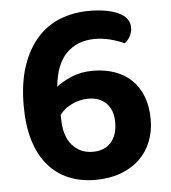

<svg xmlns="http://www.w3.org/2000/svg" viewBox="-49 -689 666 749"><g transform="rotate(-5 283.5 -314.5)"><path d="M485 -564Q485 -547 476 -530.5Q467 -514 455 -506Q429 -518 399.5 -525.5Q370 -533 341 -533Q271 -533 228.5 -490Q186 -447 178 -360Q198 -377 236 -393.5Q274 -410 322 -410Q368 -410 406.5 -396.5Q445 -383 472.5 -356.5Q500 -330 515 -291Q530 -252 530 -201Q530 -155 514.5 -115.5Q499 -76 469 -47Q439 -18 395 -1.5Q351 15 295 15Q238 15 191 -4.5Q144 -24 110.5 -63Q77 -102 59 -160.5Q41 -219 41 -297Q41 -388 63.5 -453.5Q86 -519 124.5 -561.5Q163 -604 215 -624Q267 -644 326 -644Q398 -644 441.5 -624Q485 -604 485 -564ZM295 -95Q340 -95 365.5 -123.5Q391 -152 391 -201Q391 -250 365 -276.5Q339 -303 295 -303Q260 -303 229.5 -288Q199 -273 182 -250V-237Q182 -168 213 -131.5Q244 -95 295 -95Z"/></g></svg>

Font: Baloo Bhaina 2
Style: Bold
Weight: 700
Designer: Yesha Goshar, Manish Minz, Shuchita Grover and Ek Type
Foundry: Ek Type
Version: Version 1.640;hotconv 1.0.111;makeotfexe 2.5.65597; ttfautoh